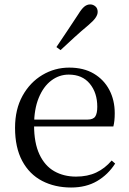

<svg xmlns="http://www.w3.org/2000/svg" viewBox="-20 -838 587 873"><path d="M303.3 14.6Q229.5 14.6 171.6 -15.4Q113.7 -45.5 81.1 -106.2Q48.4 -167 48.4 -256.8Q48.4 -341.1 82.5 -402.5Q116.6 -463.8 172.8 -497.2Q229 -530.6 294.9 -530.6Q360.2 -530.6 406.4 -503.3Q452.6 -475.9 477.1 -429.2Q501.7 -382.4 501.7 -323.2Q501.7 -286.8 495.4 -262.9H86.6V-294.2H377.3Q403.6 -294.2 413 -308.2Q422.3 -322.1 422.3 -352.3Q422.3 -416.2 388.2 -457.5Q354.2 -498.8 292.6 -498.8Q248.8 -498.8 213 -471.6Q177.1 -444.5 156 -392.8Q134.9 -341.2 134.9 -268.7Q134.9 -188 159.4 -135.9Q183.9 -83.8 226.9 -59.4Q270 -35 325.5 -35Q378.5 -35 417.8 -53.7Q457.2 -72.3 487.7 -108.1L503.6 -94.3Q471 -43.5 421 -14.4Q371 14.6 303.3 14.6ZM236.5 -624Q261.4 -660.9 285.8 -697.4Q310.2 -734 335.7 -772.8Q350.9 -797.6 363.2 -807.7Q375.5 -817.9 390.3 -817.9Q403.1 -817.9 413.6 -809.1Q424.1 -800.3 424.1 -783.8Q424.1 -771.1 414.2 -756.9Q404.4 -742.7 381.2 -723.1Q348.4 -695.8 317.4 -667.5Q286.4 -639.2 255.3 -610.1Z"/></svg>

Font: Noto Serif KR
Style: Regular
Weight: 200
Designer: Ryoko NISHIZUKA 西塚涼子 (kana & ideographs); Frank Grießhammer (Latin, Greek & Cyrillic); Wenlong ZHANG 张文龙 (bopomofo); San
Foundry: Adobe
Version: Version 2.001;hotconv 1.1.0;makeotfexe 2.6.0